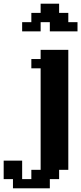

<svg xmlns="http://www.w3.org/2000/svg" viewBox="-120 -770 440 1040"><path d="M149.9 200.2V250H-49.8V200.2H-100.1V100.1H0V200.2H49.8V149.9H100.1V-399.9H49.8V-450.2H100.1V-500H250V149.9H200.2V200.2ZM299.8 -600.1H149.9V-649.9H100.1V-600.1H0V-649.9H49.8V-700.2H100.1V-750H200.2V-700.2H250V-649.9H299.8Z"/></svg>

Font: Redaction 50
Style: Bold
Weight: 700
Designer: Jeremy Mickel / Forest Young
Foundry: MCKL
Version: Version 2.001;hotconv 1.0.113;makeotfexe 2.5.65598 DEVELOPME